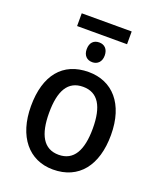

<svg xmlns="http://www.w3.org/2000/svg" viewBox="-153 -928 860 1033"><g transform="rotate(20 277.0 -411.5)"><path d="M420 -833H134V-760H420ZM277 -718C246 -718 225 -699 225 -661C225 -625 246 -605 277 -605C306 -605 328 -625 328 -661C328 -699 306 -718 277 -718ZM506 -271C506 -450 414 -549 278 -549C130 -549 48 -447 48 -271C48 -97 137 10 275 10C423 10 506 -97 506 -271ZM152 -270C152 -396 190 -464 277 -464C363 -464 402 -396 402 -271C402 -145 363 -75 277 -75C190 -75 152 -146 152 -270Z"/></g></svg>

Font: Noto Sans SemiCondensed Medium
Style: Regular
Weight: 500
Width: 4
Designer: Monotype Design Team
Foundry: Monotype Imaging Inc.
Version: Version 2.013